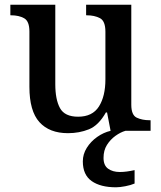

<svg xmlns="http://www.w3.org/2000/svg" viewBox="-20 -556 684 816"><path d="M269 10Q190 10 147.5 -37Q105 -84 105 -187V-422Q105 -466 82.5 -478.5Q60 -491 27 -491H24V-536H215V-198Q215 -133 235 -96.5Q255 -60 312 -60Q373 -60 400.5 -103.5Q428 -147 428 -219V-421Q428 -467 404.5 -479Q381 -491 349 -491H346V-536H538V-111Q538 -67 561 -56Q584 -45 616 -45H620V0H450L435 -78H430Q399 -23 358 -6.5Q317 10 269 10ZM473 240Q407 240 369.5 213.5Q332 187 332 130Q332 99 349 72Q366 45 393 26Q420 7 450 0H513Q492 6 470.5 21.5Q449 37 434.5 60Q420 83 420 115Q420 147 439.5 161Q459 175 489 175Q503 175 518.5 173Q534 171 552 167V224Q536 231 512.5 235.5Q489 240 473 240Z"/></svg>

Font: Noto Serif NP Hmong Medium
Style: Regular
Weight: 500
Designer: Dalton Maag Ltd
Foundry: Dalton Maag Ltd
Version: Version 1.001; ttfautohint (v1.8.4.7-5d5b)